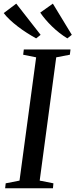

<svg xmlns="http://www.w3.org/2000/svg" viewBox="-36 -1008 404 1028"><path d="M-8.5 0 -5.5 -26.5 68.5 -41 157.5 -701 88 -715 91.5 -743H341.5L338 -715L265 -701L176.5 -41L250 -26.5L247.5 0ZM348.5 -821.5 324.5 -802.5Q302.5 -816 281.8 -832.2Q261 -848.5 242.2 -866.8Q223.5 -885 207.5 -903.8Q191.5 -922.5 179.5 -940.5L247 -988.5ZM181.5 -821.5 157.5 -802.5Q134 -815.5 108.8 -831.5Q83.5 -847.5 60 -865.5Q36.5 -883.5 16.8 -902Q-3 -920.5 -16 -938L51 -988.5Z"/></svg>

Font: Merriweather 96pt
Style: Italic
Weight: 400
Italic angle: -7.8°
Version: Version 2.101